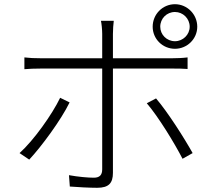

<svg xmlns="http://www.w3.org/2000/svg" viewBox="-20 -859 1040 913"><path d="M742 -732C742 -771 773 -802 812 -802C850 -802 882 -771 882 -732C882 -694 850 -663 812 -663C773 -663 742 -694 742 -732ZM706 -732C706 -674 753 -627 812 -627C870 -627 918 -674 918 -732C918 -791 870 -839 812 -839C753 -839 706 -791 706 -732ZM311 -372 266 -394C228 -315 140 -191 73 -131L119 -100C177 -162 270 -288 311 -372ZM722 -391 678 -368C733 -304 810 -178 848 -104L896 -131C856 -203 777 -327 722 -391ZM96 -586V-530C121 -532 143 -533 174 -533H466V-522C466 -474 466 -118 466 -54C466 -27 454 -14 426 -14C399 -14 352 -18 308 -26L312 28C347 31 407 34 442 34C497 34 517 12 517 -37C517 -101 517 -440 517 -522V-533H801C823 -533 848 -533 872 -531V-586C848 -583 821 -582 800 -582H517V-698C517 -717 519 -746 521 -760H460C463 -747 466 -718 466 -698V-582H173C142 -582 122 -583 96 -586Z"/></svg>

Font: Noto Sans CJK SC Light
Style: Regular
Weight: 300
Designer: Ryoko NISHIZUKA 西塚涼子 (kana, bopomofo & ideographs); Paul D. Hunt (Latin, Greek & Cyrillic); Sandoll Communications 산돌커뮤니
Foundry: Adobe
Version: Version 2.004;hotconv 1.0.118;makeotfexe 2.5.65603